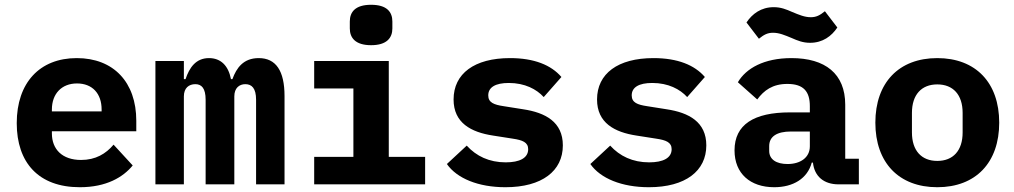

<svg xmlns="http://www.w3.org/2000/svg" viewBox="-20 -771 4240 803"><path d="M314 12C425 12 495 -30 535 -79L455 -166C423 -128 380 -102 319 -102C240 -102 197 -147 197 -213V-222H550V-266C550 -427 455 -528 301 -528C146 -528 50 -425 50 -256C50 -91 141 12 314 12ZM302 -422C366 -422 405 -380 405 -313V-305H197V-313C197 -379 238 -422 302 -422Z M749 0V-368C749 -403 770 -419 797 -419C823 -419 840 -402 840 -354V0H960V-368C960 -403 981 -419 1006 -419C1033 -419 1051 -402 1051 -354V0H1170V-369C1170 -475 1134 -528 1062 -528C998 -528 969 -487 952 -440H946C935 -497 903 -528 854 -528C799 -528 772 -488 756 -440H749V-516H630V0Z M1532 -582C1598 -582 1621 -613 1621 -652V-681C1621 -721 1598 -751 1532 -751C1466 -751 1443 -721 1443 -681V-652C1443 -613 1466 -582 1532 -582ZM1294 0H1758V-115H1606V-516H1294V-401H1458V-115H1294Z M2094 12C2247 12 2334 -56 2334 -163C2334 -261 2261 -300 2168 -314L2086 -327C2046 -333 2022 -342 2022 -372C2022 -406 2052 -424 2108 -424C2175 -424 2224 -398 2254 -365L2328 -449C2285 -499 2214 -528 2113 -528C1964 -528 1877 -463 1877 -355C1877 -257 1950 -218 2042 -204L2125 -191C2165 -185 2189 -176 2189 -147C2189 -110 2153 -92 2095 -92C2026 -92 1972 -118 1932 -162L1849 -85C1891 -25 1980 12 2094 12Z M2694 12C2847 12 2934 -56 2934 -163C2934 -261 2861 -300 2768 -314L2686 -327C2646 -333 2622 -342 2622 -372C2622 -406 2652 -424 2708 -424C2775 -424 2824 -398 2854 -365L2928 -449C2885 -499 2814 -528 2713 -528C2564 -528 2477 -463 2477 -355C2477 -257 2550 -218 2642 -204L2725 -191C2765 -185 2789 -176 2789 -147C2789 -110 2753 -92 2695 -92C2626 -92 2572 -118 2532 -162L2449 -85C2491 -25 2580 12 2694 12Z M3572 0V-107H3515V-333C3515 -463 3431 -528 3290 -528C3175 -528 3100 -485 3066 -427L3147 -355C3175 -393 3211 -420 3273 -420C3341 -420 3367 -388 3367 -327V-301H3284C3133 -301 3052 -250 3052 -142C3052 -45 3118 12 3218 12C3297 12 3357 -24 3375 -91H3380C3386 -33 3426 0 3487 0ZM3274 -85C3227 -85 3197 -104 3197 -140V-160C3197 -200 3229 -221 3288 -221H3367V-159C3367 -111 3326 -85 3274 -85ZM3368 -592C3421 -592 3458 -620 3482 -656L3430 -724C3409 -707 3394 -699 3371 -699C3345 -699 3322 -709 3293 -721C3268 -732 3246 -741 3216 -741C3163 -741 3126 -713 3102 -677L3154 -609C3175 -626 3190 -634 3213 -634C3239 -634 3262 -624 3291 -612C3316 -601 3338 -592 3368 -592Z M3900 12C4061 12 4159 -91 4159 -258C4159 -425 4061 -528 3900 -528C3739 -528 3641 -425 3641 -258C3641 -91 3739 12 3900 12ZM3900 -98C3834 -98 3794 -141 3794 -217V-299C3794 -375 3834 -418 3900 -418C3966 -418 4006 -375 4006 -299V-217C4006 -141 3966 -98 3900 -98Z"/></svg>

Font: IBM Plex Mono
Style: Bold
Weight: 700
Monospace: yes
Designer: Mike Abbink, Paul van der Laan, Pieter van Rosmalen
Foundry: Bold Monday
Version: Version 2.004